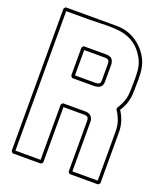

<svg xmlns="http://www.w3.org/2000/svg" viewBox="-159 -980 934 1095"><g transform="rotate(20 308.5 -433.0)"><path d="M231 -336.9V0Q228.5 2.4 225.8 4.9Q223.1 7.3 220.2 9.8H47.9Q45.4 6.8 43.5 3.9Q41.5 1 39.1 -1.5V-864.7Q41.5 -867.2 43.5 -870.1Q45.4 -873 47.9 -876H357.9Q403.3 -876 442.6 -859.4Q481.9 -842.8 514.2 -810.5Q522.9 -801.8 530.8 -792Q538.6 -782.2 545.4 -771.5Q564 -742.7 571.8 -709.5Q576.2 -690.9 577.6 -671.4Q579.1 -651.9 579.1 -632.1Q579.1 -612.3 578.4 -592.8Q577.6 -573.2 577.6 -555.2Q577.6 -522 568.1 -491.2Q558.6 -460.4 540 -433.1Q558.1 -405.3 567.9 -375Q577.6 -344.7 577.6 -311V0Q575.2 2.4 572.5 4.9Q569.8 7.3 566.9 9.8H393.6Q391.1 6.8 389.2 3.9Q387.2 1 384.8 -1.5Q384.8 -78.6 385 -155.3Q385.3 -231.9 384.8 -309.1Q384.8 -315.9 383.5 -320.8Q382.3 -325.7 378.4 -331.1Q373.5 -334.5 368.7 -335.7Q363.8 -336.9 357.9 -336.9ZM220.2 -356.4H357.9Q378.9 -356.4 391.6 -344.2Q404.3 -332 404.3 -311V-9.8H558.1Q558.1 -85 558.3 -159.2Q558.6 -233.4 558.1 -309.1Q558.1 -342.8 548.1 -371.6Q538.1 -400.4 519.5 -428.2V-437.5Q538.1 -465.3 548.1 -494.1Q558.1 -522.9 558.1 -556.6Q558.1 -573.2 558.8 -591.8Q559.6 -610.4 559.6 -629.9Q559.6 -649.4 558.3 -668.5Q557.1 -687.5 552.7 -705.1Q549.3 -720.2 543.2 -734.1Q537.1 -748 528.8 -760.7Q509.8 -791 487.1 -810.1Q464.4 -829.1 438.7 -839.8Q413.1 -850.6 385 -854.5Q356.9 -858.4 327.1 -858.9Q297.4 -859.4 265.9 -857.9Q234.4 -856.4 202.6 -856.4H58.6V-9.8H211.4V-345.2ZM220.2 -509.8Q217.8 -512.7 215.8 -515.6Q213.9 -518.6 211.4 -521V-691.4Q213.9 -693.8 215.8 -696.8Q217.8 -699.7 220.2 -702.6H357.9Q366.7 -702.6 377.2 -700Q387.7 -697.3 393.6 -689.9Q398.9 -683.1 401.6 -674.6Q404.3 -666 404.3 -657.2V-555.2Q404.3 -531.7 392.1 -521.5Q379.9 -511.2 357.9 -509.8ZM357.9 -529.3Q364.3 -529.8 368.9 -530.8Q373.5 -531.7 378.9 -535.6Q382.8 -540 383.8 -545.7Q384.8 -551.3 384.8 -556.6Q385.3 -606.4 384.8 -655.3Q384.8 -662.1 383.5 -667Q382.3 -671.9 378.4 -677.2Q373.5 -680.7 368.7 -681.9Q363.8 -683.1 357.9 -683.1H231V-529.3Z"/></g></svg>

Font: Preussische VI 9 Linie
Style: Regular
Weight: 400
Designer: Peter Wiegel
Foundry: Peter Wiegel
Version: Version 1.000 2009 initial release